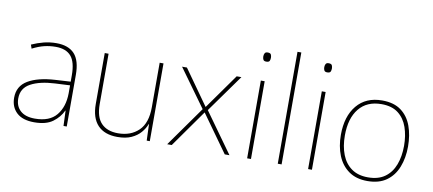

<svg xmlns="http://www.w3.org/2000/svg" viewBox="-69 -1017 2897 1284"><g transform="rotate(10 1379.5 -375.0)"><path d="M264 -537Q346 -537 387 -492.5Q428 -448 428 -350V0H406L402 -103H400Q379 -57 334 -23.5Q289 10 208 10Q129 10 88.5 -28Q48 -66 48 -129Q48 -208 114.5 -247.5Q181 -287 299 -294L402 -300V-343Q402 -433 368 -472.5Q334 -512 264 -512Q224 -512 186.5 -503Q149 -494 106 -472L97 -498Q137 -516 178.5 -526.5Q220 -537 264 -537ZM301 -270Q199 -265 137.5 -232Q76 -199 76 -129Q76 -76 110 -45.5Q144 -15 208 -15Q308 -15 354.5 -72Q401 -129 402 -220V-275Z M992 -528V0H971L967 -111H965Q954 -81 930 -53Q906 -25 867.5 -7.5Q829 10 773 10Q685 10 639 -39Q593 -88 593 -182V-528H619V-186Q619 -98 659 -56.5Q699 -15 773 -15Q859 -15 912.5 -66.5Q966 -118 966 -226V-528Z M1303 -272 1118 -528H1151L1320 -290L1489 -528H1521L1338 -272L1533 0H1501L1320 -253L1141 0H1110Z M1666 -721Q1684 -721 1688.5 -711.5Q1693 -702 1693 -690Q1693 -677 1688.5 -668Q1684 -659 1666 -659Q1651 -659 1646 -668Q1641 -677 1641 -690Q1641 -702 1646 -711.5Q1651 -721 1666 -721ZM1679 -528V0H1653V-528Z M1887 0H1861V-760H1887Z M2080 -721Q2098 -721 2102.5 -711.5Q2107 -702 2107 -690Q2107 -677 2102.5 -668Q2098 -659 2080 -659Q2065 -659 2060 -668Q2055 -677 2055 -690Q2055 -702 2060 -711.5Q2065 -721 2080 -721ZM2093 -528V0H2067V-528Z M2699 -264Q2699 -187 2674.5 -124.5Q2650 -62 2599.5 -26Q2549 10 2470 10Q2394 10 2343.5 -26Q2293 -62 2268 -124Q2243 -186 2243 -264Q2243 -390 2304.5 -464Q2366 -538 2476 -538Q2556 -538 2605 -501.5Q2654 -465 2676.5 -403Q2699 -341 2699 -264ZM2270 -264Q2270 -191 2292 -134.5Q2314 -78 2358.5 -46.5Q2403 -15 2470 -15Q2540 -15 2584.5 -47Q2629 -79 2650.5 -135.5Q2672 -192 2672 -264Q2672 -333 2652.5 -389.5Q2633 -446 2590 -479.5Q2547 -513 2476 -513Q2377 -513 2323.5 -447Q2270 -381 2270 -264Z"/></g></svg>

Font: Noto Sans Tamil Thin
Style: Regular
Weight: 100
Designer: Jelle Bosma - Monotype Design Team
Foundry: Monotype Imaging Inc.
Version: Version 2.004; ttfautohint (v1.8.4.7-5d5b)